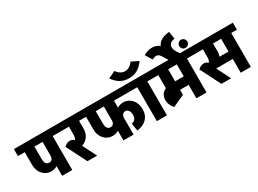

<svg xmlns="http://www.w3.org/2000/svg" viewBox="-74 -1837 3608 2680"><g transform="rotate(-30 1729.5 -497.0)"><path d="M616 -547H525V0H362V-156Q318 -129 265 -129Q211 -129 167.5 -157Q124 -185 99.5 -234Q75 -283 75 -343V-547H-35V-660H616ZM362 -324V-547H231V-344Q231 -299 249 -274Q267 -249 299 -249Q329 -249 345.5 -269Q362 -289 362 -324Z M1023 -660V-547H950V-422Q949 -346 912.5 -295.5Q876 -245 813 -223L926 0H770L621 -295L603 -326Q622 -347 647 -359Q672 -371 695 -371Q739 -371 763 -342Q787 -365 787 -422V-547H546V-660Z M1513 -547V-435Q1557 -462 1610 -462Q1664 -462 1707.5 -434Q1751 -406 1775.5 -357Q1800 -308 1800 -248V-241Q1800 -150 1743.5 -92.5Q1687 -35 1587 -23L1567 -144Q1603 -149 1623.5 -175Q1644 -201 1644 -241V-247Q1644 -288 1624.5 -315Q1605 -342 1576 -342Q1549 -342 1531 -320.5Q1513 -299 1513 -267V0H1350V-156Q1306 -129 1253 -129Q1199 -129 1155.5 -157Q1112 -185 1087.5 -234Q1063 -283 1063 -343V-547H953V-660H1868V-547ZM1350 -324V-547H1219V-344Q1219 -299 1237 -274Q1255 -249 1287 -249Q1317 -249 1333.5 -269Q1350 -289 1350 -324Z M1798 -660H2142V-547H2051V0H1888V-547H1798ZM2099 -848Q2049 -777 1990 -744Q1931 -711 1855 -711Q1779 -711 1720 -744Q1661 -777 1611 -848L1725 -904Q1749 -867 1783 -846Q1817 -825 1855 -825Q1893 -825 1927 -846Q1961 -867 1985 -904Z M2780 -547H2689V0H2526V-217H2387V-136L2311 -102L2197 -49Q2169 -80 2153 -117Q2137 -154 2137 -189Q2137 -241 2160 -278.5Q2183 -316 2227 -335V-547H2072V-660H2780ZM2387 -547V-354H2526V-547Z M2677 -873Q2630 -869 2606 -846.5Q2582 -824 2582 -789Q2582 -761 2596.5 -731Q2611 -701 2642 -660H2457L2394 -759Q2371 -794 2333 -794Q2303 -794 2269 -773L2202 -883Q2273 -923 2339 -923Q2407 -923 2460 -882Q2500 -979 2659 -994ZM2813 -750Q2813 -723 2793.5 -704.5Q2774 -686 2747 -686Q2719 -686 2701 -704Q2683 -722 2683 -750Q2683 -777 2701.5 -796.5Q2720 -816 2747 -816Q2774 -816 2793.5 -796.5Q2813 -777 2813 -750Z M3494 -547H3403V0H3240V-222H2973L3085 0H2929L2780 -295L2762 -326Q2781 -347 2806 -359Q2831 -371 2854 -371Q2898 -371 2922 -342Q2946 -365 2946 -422V-547H2705V-660H3494ZM3240 -341V-547H3109V-422Q3109 -380 3096 -341Z"/></g></svg>

Font: Akshar
Style: Bold
Weight: 700
Designer: Tall Chai
Foundry: Tall Chai
Version: Version 1.000